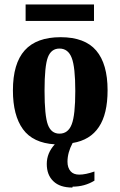

<svg xmlns="http://www.w3.org/2000/svg" viewBox="-20 -636 540 862"><path d="M306 202 305 206Q249 206 220 178Q190 150 190 100Q190 51 226 12Q128 6 83 -56Q38 -118 38 -230Q38 -351 91 -410Q144 -469 252 -469Q361 -469 412 -409Q463 -349 463 -231Q463 -124 424 -66Q385 -7 306 6Q283 49 283 90Q283 117 297 133Q310 148 336 148Q364 148 404 134V175Q360 202 306 202ZM318 -228V-227Q318 -335 302 -376Q286 -418 247 -418Q210 -418 195 -379Q180 -340 180 -229Q180 -116 195 -76Q210 -36 247 -36Q286 -36 302 -78Q318 -119 318 -228ZM95 -542V-616H402V-542Z"/></svg>

Font: Libra Serif Modern
Style: Bold
Weight: 700
Designer: Stefan Peev, Context Ltd
Foundry: Ascender Corporation
Version: Version 1.000